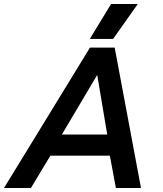

<svg xmlns="http://www.w3.org/2000/svg" viewBox="-30 -936 812 956"><path d="M523 -916H656L533 -742H417ZM418 -699H541L672 0H547L517 -161H221L124 0H-10ZM504 -266 454 -563 278 -266Z"/></svg>

Font: Prompt Medium
Style: Italic
Weight: 500
Italic angle: -12°
Designer: Katatrad Team
Foundry: CadsonDemak
Version: Version 1.001